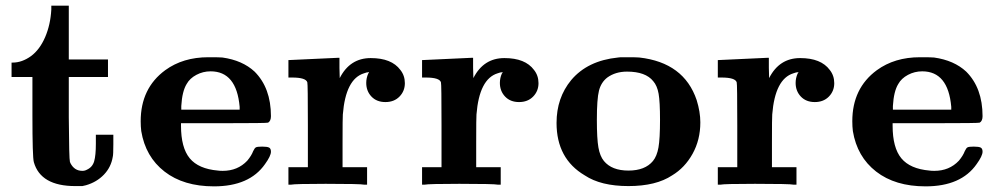

<svg xmlns="http://www.w3.org/2000/svg" viewBox="-20 -655 3538 681"><path d="M162 -621V-635H224V-444H363V-382H224V-239Q225 -90 228 -81Q228 -80 230 -76Q244 -49 272 -49Q281 -49 288 -53Q308 -62 314 -83Q320 -104 320 -145V-177H382V-143Q382 -106 380 -99Q374 -62 348.5 -35.5Q323 -9 285 2L272 5H247Q124 5 100 -80Q95 -98 95 -245V-382H21V-433H25Q58 -433 90 -456Q121 -479 140 -523Q159 -567 162 -621Z M910 -135Q928 -135 934.5 -131.5Q941 -128 941 -117Q941 -102 920 -73Q865 6 739 6Q631 6 563.5 -46.5Q496 -99 481 -190Q479 -206 479 -225Q479 -342 566 -406Q629 -452 719 -452Q761 -452 769 -451Q840 -441 883 -401Q941 -343 941 -243Q941 -226 931 -220Q927 -218 774 -218H622V-209Q622 -131 653 -93.5Q684 -56 753 -50Q759 -49 770 -49Q823 -49 857 -85Q872 -103 878 -119Q883 -130 888 -132.5Q893 -135 910 -135ZM830 -276Q819 -402 727 -402Q700 -402 676.5 -389.5Q653 -377 642 -357Q626 -331 623 -279V-266H830Z M1279 -361Q1279 -378 1286 -394Q1289 -397 1289 -399Q1281 -399 1271 -395Q1206 -375 1196 -249Q1195 -241 1195 -149V-62H1282V0H1272Q1259 -3 1135 -3Q1026 -3 1012 0H1003V-62H1072V-210Q1072 -358 1070 -363Q1065 -380 1016 -380H1003V-442H1006L1179 -450H1184V-414L1185 -378Q1221 -449 1295 -449Q1369 -449 1400 -407Q1416 -387 1416 -360Q1416 -332 1397 -312.5Q1378 -293 1347 -293Q1316 -293 1297.5 -312.5Q1279 -332 1279 -361Z M1753 -361Q1753 -378 1760 -394Q1763 -397 1763 -399Q1755 -399 1745 -395Q1680 -375 1670 -249Q1669 -241 1669 -149V-62H1756V0H1746Q1733 -3 1609 -3Q1500 -3 1486 0H1477V-62H1546V-210Q1546 -358 1544 -363Q1539 -380 1490 -380H1477V-442H1480L1653 -450H1658V-414L1659 -378Q1695 -449 1769 -449Q1843 -449 1874 -407Q1890 -387 1890 -360Q1890 -332 1871 -312.5Q1852 -293 1821 -293Q1790 -293 1771.5 -312.5Q1753 -332 1753 -361Z M2187 -452H2201Q2241 -452 2248 -451Q2406 -433 2451 -300Q2464 -258 2464 -221Q2464 -159 2436.5 -109.5Q2409 -60 2364 -33Q2307 5 2209 5Q2111 5 2054 -33Q1954 -92 1954 -219Q1954 -308 2006 -371Q2064 -440 2172 -451Q2178 -452 2187 -452ZM2297 -367Q2270 -401 2204 -401Q2163 -401 2134 -380Q2112 -363 2104.5 -333.5Q2097 -304 2097 -230Q2097 -163 2102.5 -132Q2108 -101 2122 -84Q2150 -50 2209 -50Q2268 -50 2296 -84Q2310 -101 2315.5 -132Q2321 -163 2321 -230Q2321 -294 2316 -322.5Q2311 -351 2297 -367Z M2802 -361Q2802 -378 2809 -394Q2812 -397 2812 -399Q2804 -399 2794 -395Q2729 -375 2719 -249Q2718 -241 2718 -149V-62H2805V0H2795Q2782 -3 2658 -3Q2549 -3 2535 0H2526V-62H2595V-210Q2595 -358 2593 -363Q2588 -380 2539 -380H2526V-442H2529L2702 -450H2707V-414L2708 -378Q2744 -449 2818 -449Q2892 -449 2923 -407Q2939 -387 2939 -360Q2939 -332 2920 -312.5Q2901 -293 2870 -293Q2839 -293 2820.5 -312.5Q2802 -332 2802 -361Z M3434 -135Q3452 -135 3458.5 -131.5Q3465 -128 3465 -117Q3465 -102 3444 -73Q3389 6 3263 6Q3155 6 3087.5 -46.5Q3020 -99 3005 -190Q3003 -206 3003 -225Q3003 -342 3090 -406Q3153 -452 3243 -452Q3285 -452 3293 -451Q3364 -441 3407 -401Q3465 -343 3465 -243Q3465 -226 3455 -220Q3451 -218 3298 -218H3146V-209Q3146 -131 3177 -93.5Q3208 -56 3277 -50Q3283 -49 3294 -49Q3347 -49 3381 -85Q3396 -103 3402 -119Q3407 -130 3412 -132.5Q3417 -135 3434 -135ZM3354 -276Q3343 -402 3251 -402Q3224 -402 3200.5 -389.5Q3177 -377 3166 -357Q3150 -331 3147 -279V-266H3354Z"/></svg>

Font: KaTeX_Main
Style: Bold
Weight: 700
Version: Version 1.1; ttfautohint (v1.3)